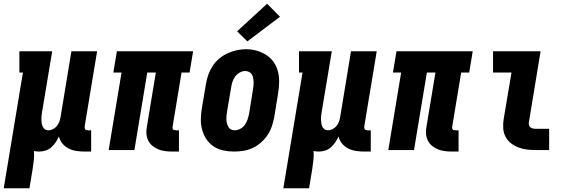

<svg xmlns="http://www.w3.org/2000/svg" viewBox="-50 -805 3070 1030"><path d="M-30 205 73 -416H54V-530H230L176 -206Q174 -196 173 -185.5Q172 -175 172 -164.5Q172 -154 173.5 -144.5Q175 -135 179 -126Q183 -117 191 -111.5Q199 -106 209 -106Q222 -106 234.5 -112.5Q247 -119 255.5 -129.5Q264 -140 268.5 -153Q273 -166 275 -178L333 -530H471L404 -126Q404 -122 404.5 -118Q405 -114 407.5 -111Q410 -108 413.5 -107Q417 -106 421 -106H439V8H403Q380 8 358 4.5Q336 1 317 -9Q298 -19 284.5 -35.5Q271 -52 266 -73Q259 -57 249 -42Q239 -27 225.5 -15Q212 -3 195 2.5Q178 8 161 8Q154 8 146.5 7.5Q139 7 132 5Q134 29 131.5 53.5Q129 78 125 102L108 205Z M874 8Q854 8 835 5.5Q816 3 799 -4Q782 -11 767.5 -23Q753 -35 745 -51.5Q737 -68 735.5 -87.5Q734 -107 738 -126L786 -416H740L671 0H533L602 -416H558L577 -530H986L967 -416H924L876 -126Q875 -122 875.5 -118Q876 -114 878.5 -111Q881 -108 885 -107Q889 -106 893 -106H910V8Z M1206 8Q1177 8 1148 2Q1119 -4 1096 -19.5Q1073 -35 1057.5 -58Q1042 -81 1034.5 -108.5Q1027 -136 1027.5 -165.5Q1028 -195 1033 -225L1055 -355Q1059 -380 1067.5 -404Q1076 -428 1090.5 -450.5Q1105 -473 1126 -490.5Q1147 -508 1171 -519Q1195 -530 1220 -535.5Q1245 -541 1270 -541Q1300 -541 1327.5 -533Q1355 -525 1378.5 -510Q1402 -495 1418 -472Q1434 -449 1441 -421.5Q1448 -394 1447.5 -364.5Q1447 -335 1442 -305L1421 -175Q1416 -151 1408 -126.5Q1400 -102 1385 -80Q1370 -58 1349.5 -40Q1329 -22 1305 -11Q1281 0 1256 4Q1231 8 1206 8ZM1209 -106Q1224 -106 1239 -114Q1254 -122 1263.5 -135.5Q1273 -149 1278 -164Q1283 -179 1286 -194L1307 -324Q1309 -335 1310 -346Q1311 -357 1310.5 -367.5Q1310 -378 1308 -388Q1306 -398 1300.5 -406.5Q1295 -415 1285.5 -419.5Q1276 -424 1265 -424Q1250 -424 1235.5 -415.5Q1221 -407 1211.5 -394Q1202 -381 1197 -366Q1192 -351 1190 -336L1168 -206Q1166 -195 1165 -184.5Q1164 -174 1164.5 -163.5Q1165 -153 1167.5 -143Q1170 -133 1175 -124Q1180 -115 1189 -110.5Q1198 -106 1209 -106ZM1277 -583 1222 -637 1383 -785 1452 -715Z M1470 205 1573 -416H1554V-530H1730L1676 -206Q1674 -196 1673 -185.5Q1672 -175 1672 -164.5Q1672 -154 1673.5 -144.5Q1675 -135 1679 -126Q1683 -117 1691 -111.5Q1699 -106 1709 -106Q1722 -106 1734.5 -112.5Q1747 -119 1755.5 -129.5Q1764 -140 1768.5 -153Q1773 -166 1775 -178L1833 -530H1971L1904 -126Q1904 -122 1904.5 -118Q1905 -114 1907.5 -111Q1910 -108 1913.5 -107Q1917 -106 1921 -106H1939V8H1903Q1880 8 1858 4.5Q1836 1 1817 -9Q1798 -19 1784.5 -35.5Q1771 -52 1766 -73Q1759 -57 1749 -42Q1739 -27 1725.5 -15Q1712 -3 1695 2.5Q1678 8 1661 8Q1654 8 1646.5 7.5Q1639 7 1632 5Q1634 29 1631.5 53.5Q1629 78 1625 102L1608 205Z M2374 8Q2354 8 2335 5.5Q2316 3 2299 -4Q2282 -11 2267.5 -23Q2253 -35 2245 -51.5Q2237 -68 2235.5 -87.5Q2234 -107 2238 -126L2286 -416H2240L2171 0H2033L2102 -416H2058L2077 -530H2486L2467 -416H2424L2376 -126Q2375 -122 2375.5 -118Q2376 -114 2378.5 -111Q2381 -108 2385 -107Q2389 -106 2393 -106H2410V8Z M2824 0Q2800 0 2775.5 -3Q2751 -6 2729.5 -14.5Q2708 -23 2690 -37.5Q2672 -52 2661.5 -72.5Q2651 -93 2649.5 -117.5Q2648 -142 2652 -166L2694 -416H2595V-530H2850L2787 -147Q2786 -140 2788 -133Q2790 -126 2796 -121.5Q2802 -117 2809 -115.5Q2816 -114 2824 -114H2896V0Z"/></svg>

Font: Iosevka Slab Heavy Oblique
Style: Regular
Weight: 900
Italic angle: -9°
Monospace: yes
Designer: Belleve Invis
Foundry: Belleve Invis
Version: Version 11.1.1; ttfautohint (v1.8.3)